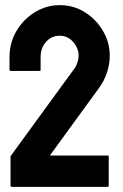

<svg xmlns="http://www.w3.org/2000/svg" viewBox="-20 -727 479 747"><path d="M26 0Q21 0 21 -5V-118Q21 -120 23 -122L270 -461Q277 -470 281.5 -484.5Q286 -499 286 -510Q286 -539 265 -563.5Q244 -588 212 -588Q181 -588 159.5 -564.5Q138 -541 138 -505V-456Q138 -451 133 -451H21Q17 -451 17 -456V-505Q17 -561 44.5 -607Q72 -653 116.5 -680Q161 -707 212 -707Q266 -707 310 -679.5Q354 -652 380.5 -607Q407 -562 407 -510Q407 -477 395.5 -443Q384 -409 364 -383L174 -122H399Q403 -122 403 -118V-5Q403 0 399 0Z"/></svg>

Font: Staatliches
Style: Regular
Weight: 400
Designer: Brian LaRossa & Erica Carras
Foundry: Type Brut Foundry
Version: Version 1.000; ttfautohint (v1.8.2) -l 8 -r 50 -G 200 -x 14 